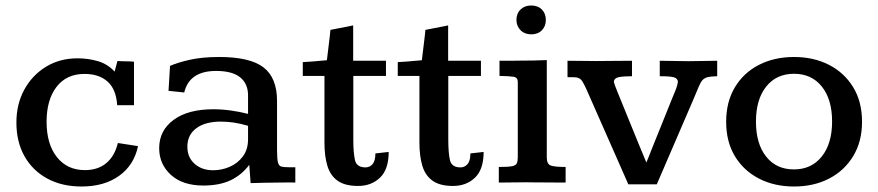

<svg xmlns="http://www.w3.org/2000/svg" viewBox="-20 -658 3165 692"><path d="M273.9 14.2Q203.1 14.2 150.1 -14.6Q97.2 -43.5 68.1 -95.2Q39.1 -147 39.1 -216.3Q39.1 -283.2 67.9 -335.4Q96.7 -387.7 146.2 -417.7Q195.8 -447.8 259.3 -447.8Q297.9 -447.8 333 -437.5Q368.2 -427.2 393.1 -399.9L403.3 -438Q408.7 -437.5 420.7 -437.3Q432.6 -437 444.8 -436.8Q457 -436.5 462.9 -435.5V-278.8H402.3Q398.9 -335.9 367.9 -363.8Q336.9 -391.6 284.7 -391.6Q219.7 -391.6 183.8 -345Q147.9 -298.3 147.9 -219.2Q147.9 -138.7 185.1 -91.8Q222.2 -44.9 286.1 -44.9Q333 -44.9 363.3 -70.3Q393.6 -95.7 404.8 -142.6L477.5 -131.3Q462.9 -62.5 409.2 -24.2Q355.5 14.2 273.9 14.2Z M712.9 10.7Q638.2 10.7 595.9 -27.8Q553.7 -66.4 553.7 -124Q553.7 -187.5 605.5 -225.8Q657.2 -264.2 749 -264.2Q779.8 -264.2 811.5 -259.8Q843.3 -255.4 874 -247.6V-314.5Q874 -356 845.7 -379.2Q817.4 -402.3 758.8 -402.3Q662.6 -402.3 644 -324.7L587.4 -330.6L592.8 -420.4Q618.2 -432.1 663.3 -442.4Q708.5 -452.6 770 -452.6Q881.3 -452.6 929.9 -415Q978.5 -377.4 978.5 -293.9V-117.2Q978.5 -85.9 981.7 -73Q984.9 -60.1 994.1 -57.6Q1003.4 -55.2 1022 -55.2H1044.4V0Q1037.6 -0.5 1025.6 -0.5Q1013.7 -0.5 1001.2 -0.2Q988.8 0 981 0Q954.1 0.5 930.9 0.7Q907.7 1 883.3 2L878.4 -64Q851.6 -27.8 811.5 -8.5Q771.5 10.7 712.9 10.7ZM748 -44.4Q779.8 -44.4 808.6 -57.1Q837.4 -69.8 855.7 -94.7Q874 -119.6 874 -156.2V-204.6Q847.7 -212.4 823.5 -216.1Q799.3 -219.7 775.9 -219.7Q719.7 -219.7 687.5 -195.8Q655.3 -171.9 655.3 -129.4Q655.3 -90.8 681.4 -67.6Q707.5 -44.4 748 -44.4Z M1270.5 12.2Q1223.1 12.2 1196.8 -6.6Q1170.4 -25.4 1159.9 -60.5Q1149.4 -95.7 1149.4 -143.1V-384.3H1071.3V-434.1Q1084.5 -434.6 1105 -436.3Q1125.5 -438 1141.8 -439.5Q1158.2 -440.9 1158.2 -440.9Q1158.7 -444.8 1160.6 -461.2Q1162.6 -477.5 1165 -497.3Q1167.5 -517.1 1169.2 -532.5Q1170.9 -547.9 1170.9 -550.3L1252.9 -566.4V-439H1371.1V-384.3H1253.4V-154.8Q1253.4 -107.9 1259.3 -81.3Q1265.1 -54.7 1297.4 -54.7Q1312.5 -54.7 1322.8 -66.4Q1333 -78.1 1333 -105L1380.9 -110.4Q1380.9 -47.4 1349.6 -17.6Q1318.4 12.2 1270.5 12.2Z M1612.8 12.2Q1565.4 12.2 1539.1 -6.6Q1512.7 -25.4 1502.2 -60.5Q1491.7 -95.7 1491.7 -143.1V-384.3H1413.6V-434.1Q1426.8 -434.6 1447.3 -436.3Q1467.8 -438 1484.1 -439.5Q1500.5 -440.9 1500.5 -440.9Q1501 -444.8 1502.9 -461.2Q1504.9 -477.5 1507.3 -497.3Q1509.8 -517.1 1511.5 -532.5Q1513.2 -547.9 1513.2 -550.3L1595.2 -566.4V-439H1713.4V-384.3H1595.7V-154.8Q1595.7 -107.9 1601.6 -81.3Q1607.4 -54.7 1639.6 -54.7Q1654.8 -54.7 1665 -66.4Q1675.3 -78.1 1675.3 -105L1723.1 -110.4Q1723.1 -47.4 1691.9 -17.6Q1660.6 12.2 1612.8 12.2Z M1777.8 0V-56.2Q1810.5 -56.2 1824.7 -58.8Q1838.9 -61.5 1842.5 -69.1Q1846.2 -76.7 1846.2 -92.3V-362.8Q1846.2 -378.9 1831.1 -381.3Q1815.9 -383.8 1780.3 -384.3Q1780.3 -398.4 1780.3 -411.9Q1780.3 -425.3 1780.3 -439Q1800.3 -439 1819.3 -439Q1838.4 -439 1856 -439.5Q1879.9 -439.5 1903.1 -439.9Q1926.3 -440.4 1950.7 -441.4V-90.8Q1950.7 -66.4 1965.3 -61.3Q1980 -56.2 2018.6 -56.2V0Q2004.4 0 1983.6 -0.2Q1962.9 -0.5 1940.9 -0.5Q1918.9 -0.5 1901.9 -0.7Q1884.8 -1 1877.9 -1Q1847.7 -1 1824.7 -0.5Q1801.8 0 1777.8 0ZM1895 -534.2Q1871.1 -534.2 1856.2 -549.1Q1841.3 -564 1841.3 -586.4Q1841.3 -609.4 1856.2 -623.8Q1871.1 -638.2 1894.5 -638.2Q1918.5 -638.2 1932.9 -623.8Q1947.3 -609.4 1947.3 -585.9Q1947.3 -563.5 1932.9 -548.8Q1918.5 -534.2 1895 -534.2Z M2244.6 6.3 2093.3 -336.9Q2085 -355 2079.3 -364Q2073.7 -373 2065.9 -376.5Q2059.6 -379.4 2049.8 -379.6Q2040 -379.9 2025.4 -379.9V-439Q2053.7 -439 2080.6 -438.5Q2107.4 -438 2130.4 -438Q2156.2 -438 2187.5 -438.5Q2218.8 -439 2257.8 -439V-383.3Q2226.1 -383.3 2210.2 -379.9Q2194.3 -376.5 2192.4 -364.7Q2193.4 -357.9 2196.8 -348.9Q2200.2 -339.8 2205.1 -327.6Q2214.4 -305.2 2227.5 -272.7Q2240.7 -240.2 2254.9 -205.3Q2269 -170.4 2281.5 -140.1Q2293.9 -109.9 2301.8 -91.1Q2309.6 -72.3 2309.6 -72.3Q2311.5 -76.2 2318.8 -94.7Q2326.2 -113.3 2336.9 -140.4Q2347.7 -167.5 2359.9 -197.3Q2372.1 -227.1 2382.8 -254.2Q2393.6 -281.2 2401.1 -299.8Q2408.7 -318.4 2410.2 -321.8Q2421.4 -347.2 2423.3 -363.8Q2421.9 -376 2408.2 -379.6Q2394.5 -383.3 2357.9 -383.3V-439Q2387.7 -439 2412.1 -438.2Q2436.5 -437.5 2461.9 -437.5Q2486.3 -437.5 2512.2 -438.2Q2538.1 -439 2564.9 -439V-383.3Q2542.5 -382.8 2531 -380.1Q2519.5 -377.4 2511.7 -369.1Q2504.4 -360.4 2498 -344.7Q2491.7 -329.1 2480 -301.8L2347.2 6.3Z M2841.8 14.2Q2771 14.2 2715.8 -14.2Q2660.6 -42.5 2628.9 -94.7Q2597.2 -147 2597.2 -219.2Q2597.2 -291 2628.7 -343.5Q2660.2 -396 2715.6 -424.3Q2771 -452.6 2841.8 -452.6Q2912.1 -452.6 2967.3 -424.6Q3022.5 -396.5 3054.7 -344.2Q3086.9 -292 3086.9 -219.2Q3086.9 -147.9 3055.2 -95.5Q3023.4 -43 2968.3 -14.4Q2913.1 14.2 2841.8 14.2ZM2841.3 -47.4Q2904.8 -47.4 2941.9 -94Q2979 -140.6 2979 -220.2Q2979 -299.8 2942.1 -345.9Q2905.3 -392.1 2841.8 -392.1Q2778.3 -392.1 2741.5 -345.9Q2704.6 -299.8 2704.6 -219.7Q2704.6 -140.1 2741.2 -93.8Q2777.8 -47.4 2841.3 -47.4Z"/></svg>

Font: Kameron Medium
Style: Regular
Weight: 500
Designer: Vernon Adams
Foundry: Vernon Adams
Version: Version 1.100